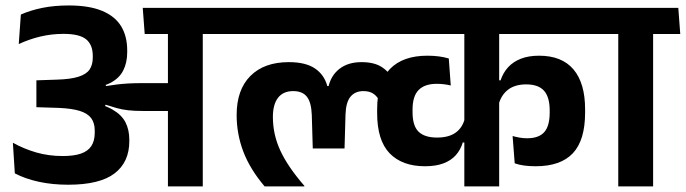

<svg xmlns="http://www.w3.org/2000/svg" viewBox="-20 -666 2450 686"><path d="M801.5 -544.5 794.5 -638H490L497 -544.5ZM580 0H704.5V-578.5H580ZM26 -156 33 -46.5Q70.5 -27 118.8 -16.5Q167 -6 223.5 -6Q336 -6 389 -46.2Q442 -86.5 442 -161.5V-167Q442 -202.5 428.2 -229.2Q414.5 -256 381.2 -275Q348 -294 289.5 -306L288 -350.5Q341.5 -353 373.8 -369.5Q406 -386 420.2 -414Q434.5 -442 434.5 -479.5V-486Q434.5 -536.5 412.8 -572.2Q391 -608 344.8 -627.2Q298.5 -646.5 225.5 -646.5Q173.5 -646.5 130.8 -637.8Q88 -629 54.5 -614L47 -508.5Q84.5 -526 124.5 -535.5Q164.5 -545 207 -545Q264 -545 287.8 -525.5Q311.5 -506 311.5 -466V-460.5Q311.5 -434 299.8 -417.2Q288 -400.5 260.2 -391.8Q232.5 -383 184 -381.5L110 -379V-283L190 -280.5Q236.5 -278.5 264.8 -269.8Q293 -261 305.8 -243.8Q318.5 -226.5 318.5 -199.5V-192Q318.5 -163 306.5 -144.5Q294.5 -126 269.2 -117.2Q244 -108.5 204 -108.5Q154 -108.5 109.8 -121.2Q65.5 -134 26 -156ZM282.5 -360V-296.5L354 -280.5L357 -292Q378.5 -285 397.2 -279.8Q416 -274.5 438.2 -272Q460.5 -269.5 491.5 -269.5H623.5V-369H489.5Q460.5 -369 438.8 -367.8Q417 -366.5 398.2 -364.2Q379.5 -362 358.5 -358.5L357.5 -367Z M1153 -135.5H1211L1214.5 -257.5Q1216 -301 1232.5 -320.8Q1249 -340.5 1278.5 -340.5Q1301.5 -340.5 1315.5 -330.2Q1329.5 -320 1337.5 -302L1385.5 -380Q1369.5 -410.5 1342.8 -427.2Q1316 -444 1272 -444Q1223.5 -444 1192.8 -420Q1162 -396 1153 -354ZM1267 -544.5H2136L2129.5 -638H1260ZM1327.5 -262Q1327.5 -164.5 1372.2 -118.2Q1417 -72 1498.5 -72Q1537 -72 1564.2 -82.2Q1591.5 -92.5 1608.5 -111.5Q1625.5 -130.5 1633.5 -157H1647.5L1641.5 -246Q1634 -211.5 1609.2 -193Q1584.5 -174.5 1541.5 -174.5Q1497.5 -174.5 1475.8 -195.2Q1454 -216 1454 -265.5V-274.5Q1454 -322.5 1475.8 -344.5Q1497.5 -366.5 1540 -366.5Q1554 -366.5 1566.2 -365Q1578.5 -363.5 1590.5 -360.5L1583.5 -457Q1567 -462 1548.2 -464.5Q1529.5 -467 1507 -467Q1419.5 -467 1373.5 -419.8Q1327.5 -372.5 1327.5 -275.5ZM2070.5 -275.5Q2070.5 -369 2029 -418Q1987.5 -467 1906 -467Q1868.5 -467 1841 -456.2Q1813.5 -445.5 1795.5 -425.8Q1777.5 -406 1768.5 -379H1755.5L1761 -291Q1770.5 -326.5 1795.2 -345.5Q1820 -364.5 1860 -364.5Q1903.5 -364.5 1923.8 -341.8Q1944 -319 1944 -271.5V-264Q1944 -215.5 1924.5 -193.8Q1905 -172 1863.5 -172Q1850 -172 1837 -174.2Q1824 -176.5 1811.5 -180L1819 -82.5Q1834 -77 1853 -74.5Q1872 -72 1894 -72Q1983 -72 2026.8 -118.5Q2070.5 -165 2070.5 -263.5ZM1763.5 -577H1639V0H1763.5ZM764 -544.5H1281.5L1274.5 -638H757ZM1162.5 -135.5 1164.5 -358.5H1149.5Q1138.5 -399 1105.2 -421.5Q1072 -444 1012 -444Q924 -444 874.8 -394.8Q825.5 -345.5 825.5 -255Q825.5 -187.5 849.2 -124.8Q873 -62 925.5 0H1067.5V-2Q1008.5 -70 981.8 -127.5Q955 -185 955 -248Q955 -293 973.5 -316.8Q992 -340.5 1027.5 -340.5Q1061 -340.5 1076.8 -320Q1092.5 -299.5 1094 -255L1097.5 -135.5Z M2313.5 0V-577H2189V0ZM2410.5 -544.5 2403.5 -638H2091.5L2099.5 -544.5Z"/></svg>

Font: Anek Devanagari SemiBold
Style: Regular
Weight: 600
Designer: Kailash Malviya (Devanagari) & Yesha Goshar (Latin)
Foundry: Ek Type
Version: Version 1.003